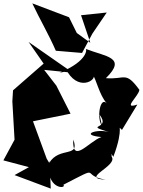

<svg xmlns="http://www.w3.org/2000/svg" viewBox="-24 -1035 844 1135"><path d="M62 0 276 80 269 -86C239 86 373 84 351 57C590 -66 444 2 600 27C445 21 675 -53 636 -109C639 -156 571 -219 646 -108C714 -288 663 -296 697 -267L788 -417C696 -386 796 -466 800 -504C717 -618 715 -563 602 -573C730 -698 598 -700 483 -746C488 -749 502 -677 328 -605L389 -617L145 -787L234 -659L53 -501L49 -436L62 -209L-4 -87L147 -47ZM565 -356C636 -265 463 -302 621 -254C547 -276 445 -237 575 -225C501 -198 402 -62 409 -210C451 -100 327 -171 267 -72L252 -97L171 -318L393 -363L309 -529L237 -622L376 -608C452 -487 566 -574 521 -600C548 -560 562 -476 607 -424C567 -468 546 -333 579 -291ZM430 -840 384 -933 167 -1015C210 -923 263 -834 306 -735L461 -722L522 -836L607 -961L455 -945L510 -782Z"/></svg>

Font: Asimov Silicon
Style: Regular
Weight: 400
Designer: Google
Version: Version 2.000980; 2014